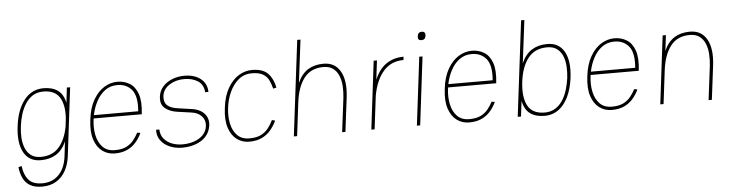

<svg xmlns="http://www.w3.org/2000/svg" viewBox="-51 -949 5347 1402"><g transform="rotate(-5 2622.5 -247.5)"><path d="M92 -249Q86 -206 88.5 -164Q91 -122 105 -87.5Q119 -53 146.5 -32.5Q174 -12 218 -12Q302 -12 350.5 -66.5Q399 -121 417 -218L424 -279Q430 -377 395 -431.5Q360 -486 277 -486Q232 -486 199.5 -465.5Q167 -445 145 -410.5Q123 -376 110 -334Q97 -292 92 -249ZM414 0Q407 58 382 104.5Q357 151 313.5 178Q270 205 209 205Q153 205 119.5 184.5Q86 164 69.5 128.5Q53 93 48 49L72 42Q79 105 110.5 143Q142 181 212 181Q285 181 332 134Q379 87 390 0L403 -109Q375 -46 328 -17Q281 12 216 12Q130 12 91.5 -57.5Q53 -127 68 -249Q83 -371 138.5 -440.5Q194 -510 280 -510Q345 -510 385 -481Q425 -452 438 -389L451 -500H475Z M934 -127 957 -123Q940 -86 913.5 -55.5Q887 -25 849 -7.5Q811 10 758 10Q707 10 667.5 -19Q628 -48 609 -105.5Q590 -163 601 -250Q611 -337 644.5 -395Q678 -453 724.5 -481.5Q771 -510 822 -510Q871 -510 911 -486Q951 -462 970.5 -407Q990 -352 979 -258H626Q625 -254 625 -250Q617 -190 628 -136Q639 -82 671.5 -48Q704 -14 761 -14Q813 -14 845.5 -30.5Q878 -47 898.5 -73Q919 -99 934 -127ZM819 -486Q767 -486 728.5 -457.5Q690 -429 665.5 -382.5Q641 -336 630 -282H955Q964 -393 925 -439.5Q886 -486 819 -486Z M1254 11Q1202 11 1160.5 -7Q1119 -25 1095 -58Q1071 -91 1073 -136H1097Q1098 -96 1120.5 -68.5Q1143 -41 1178.5 -27Q1214 -13 1257 -13Q1301 -13 1340.5 -26Q1380 -39 1406.5 -65.5Q1433 -92 1438 -132Q1443 -174 1416 -203.5Q1389 -233 1341 -239Q1316 -243 1291.5 -246Q1267 -249 1242 -253Q1186 -260 1150.5 -288.5Q1115 -317 1122 -374Q1127 -417 1154.5 -447.5Q1182 -478 1223.5 -494.5Q1265 -511 1313 -511Q1386 -511 1431.5 -475.5Q1477 -440 1478 -378H1454Q1450 -435 1409 -461Q1368 -487 1310 -487Q1248 -487 1201.5 -457.5Q1155 -428 1148 -378Q1143 -332 1168 -308.5Q1193 -285 1249 -278Q1273 -274 1297.5 -271Q1322 -268 1346 -264Q1379 -260 1407.5 -244.5Q1436 -229 1451.5 -201.5Q1467 -174 1463 -135Q1456 -85 1425.5 -52.5Q1395 -20 1349.5 -4.5Q1304 11 1254 11Z M1744 10Q1693 10 1653.5 -19Q1614 -48 1595 -105.5Q1576 -163 1587 -250Q1597 -337 1630.5 -395Q1664 -453 1710.5 -481.5Q1757 -510 1808 -510Q1889 -510 1926.5 -469.5Q1964 -429 1975 -366L1951 -361Q1943 -395 1929 -423.5Q1915 -452 1886 -469Q1857 -486 1805 -486Q1748 -486 1707.5 -452Q1667 -418 1642.5 -364.5Q1618 -311 1611 -250Q1603 -190 1614 -136Q1625 -82 1657.5 -48Q1690 -14 1747 -14Q1801 -14 1834 -31.5Q1867 -49 1887.5 -76.5Q1908 -104 1922 -133L1945 -127Q1928 -90 1901.5 -58.5Q1875 -27 1836.5 -8.5Q1798 10 1744 10Z M2456 -249Q2461 -292 2458.5 -334Q2456 -376 2442 -410.5Q2428 -445 2400.5 -465.5Q2373 -486 2329 -486Q2238 -486 2188.5 -422Q2139 -358 2125 -245L2095 0H2071L2157 -700H2181L2142 -386Q2171 -451 2218.5 -480.5Q2266 -510 2332 -510Q2417 -510 2456 -440.5Q2495 -371 2480 -249L2449 0H2425Z M2639 0 2700 -500H2724L2707 -360Q2740 -438 2794 -474Q2848 -510 2920 -510L2917 -486Q2826 -486 2770 -422Q2714 -358 2693 -245L2663 0Z M3036 -649Q3039 -680 3068 -680Q3096 -680 3093 -649Q3089 -619 3061 -619Q3032 -619 3036 -649ZM3034 -500H3058L2997 0H2973Z M3532 -127 3555 -123Q3538 -86 3511.5 -55.5Q3485 -25 3447 -7.5Q3409 10 3356 10Q3305 10 3265.5 -19Q3226 -48 3207 -105.5Q3188 -163 3199 -250Q3209 -337 3242.5 -395Q3276 -453 3322.5 -481.5Q3369 -510 3420 -510Q3469 -510 3509 -486Q3549 -462 3568.5 -407Q3588 -352 3577 -258H3224Q3223 -254 3223 -250Q3215 -190 3226 -136Q3237 -82 3269.5 -48Q3302 -14 3359 -14Q3411 -14 3443.5 -30.5Q3476 -47 3496.5 -73Q3517 -99 3532 -127ZM3417 -486Q3365 -486 3326.5 -457.5Q3288 -429 3263.5 -382.5Q3239 -336 3228 -282H3553Q3562 -393 3523 -439.5Q3484 -486 3417 -486Z M3736 0H3712L3798 -700H3822L3783 -387Q3812 -452 3859.5 -481.5Q3907 -511 3973 -511Q4058 -511 4097 -442Q4136 -373 4121 -251V-250Q4105 -128 4049.5 -59Q3994 10 3909 10Q3843 10 3803 -19.5Q3763 -49 3750 -114ZM3970 -487Q3879 -487 3829.5 -423.5Q3780 -360 3767 -250Q3754 -139 3788 -76.5Q3822 -14 3912 -14Q3956 -14 3989 -34.5Q4022 -55 4044 -89.5Q4066 -124 4078.5 -166Q4091 -208 4097 -250Q4102 -294 4099.5 -336Q4097 -378 4083 -412Q4069 -446 4041.5 -466.5Q4014 -487 3970 -487Z M4577 -127 4600 -123Q4583 -86 4556.5 -55.5Q4530 -25 4492 -7.5Q4454 10 4401 10Q4350 10 4310.5 -19Q4271 -48 4252 -105.5Q4233 -163 4244 -250Q4254 -337 4287.5 -395Q4321 -453 4367.5 -481.5Q4414 -510 4465 -510Q4514 -510 4554 -486Q4594 -462 4613.5 -407Q4633 -352 4622 -258H4269Q4268 -254 4268 -250Q4260 -190 4271 -136Q4282 -82 4314.5 -48Q4347 -14 4404 -14Q4456 -14 4488.5 -30.5Q4521 -47 4541.5 -73Q4562 -99 4577 -127ZM4462 -486Q4410 -486 4371.5 -457.5Q4333 -429 4308.5 -382.5Q4284 -336 4273 -282H4598Q4607 -393 4568 -439.5Q4529 -486 4462 -486Z M4757 0 4818 -500H4842L4828 -386Q4857 -451 4904.5 -480.5Q4952 -510 5018 -510Q5103 -510 5142 -440.5Q5181 -371 5166 -249L5135 0H5111L5142 -249Q5147 -292 5144.5 -334Q5142 -376 5128 -410.5Q5114 -445 5086.5 -465.5Q5059 -486 5015 -486Q4924 -486 4874.5 -422Q4825 -358 4811 -245L4781 0Z"/></g></svg>

Font: Haskoy Thin
Style: Italic
Weight: 100
Designer: Ertekin Erdin
Foundry: Ertekin Erdin
Version: Version 2.000; ttfautohint (v1.8.4.7-5d5b)